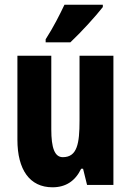

<svg xmlns="http://www.w3.org/2000/svg" viewBox="-20 -852 558 816"><path d="M417 -822V-832H254C233 -788 208 -738 174 -685V-672H279C327 -717 390 -787 417 -822ZM462 -615H318V-339C318 -242 308 -184 247 -184C212 -184 198 -224 198 -302V-615H54V-258C54 -131 106 -56 203 -56C260 -56 300 -83 325 -135H333L350 -66H462Z"/></svg>

Font: Noto Sans Malayalam UI ExtraCondensed ExtraBold
Style: Regular
Weight: 800
Width: 2
Designer: Jelle Bosma - Monotype Design Team
Foundry: Monotype Imaging Inc.
Version: Version 2.104